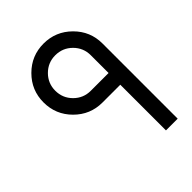

<svg xmlns="http://www.w3.org/2000/svg" viewBox="-191 -751 849 849"><g transform="rotate(-45 233.0 -327.0)"><path d="M344.2 -358.9V-470.2Q344.2 -516.1 311.8 -548.6Q279.3 -581.1 232.9 -581.1Q187 -581.1 154.5 -548.6Q122.1 -516.1 122.1 -470.2Q122.1 -423.8 154.5 -391.4Q187 -358.9 232.9 -358.9ZM344.2 -285.6H232.9Q156.7 -285.6 102.8 -339.6Q48.8 -393.6 48.8 -470.2Q48.8 -546.4 102.8 -600.3Q156.7 -654.3 232.9 -654.3Q309.1 -654.3 363.3 -600.3Q417.5 -546.4 417.5 -470.2V0H344.2Z"/></g></svg>

Font: Catrinity
Style: Regular
Weight: 400
Designer: Alexander Lange
Foundry: High-Logic / Made with FontCreator
Version: Version 2.090;May 20, 2024;FontCreator 15.0.0.2974 64-bit